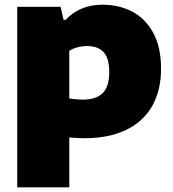

<svg xmlns="http://www.w3.org/2000/svg" viewBox="-20 -579 736 819"><path d="M53.5 -550H238.5L251 -494.5H260.5Q288 -525 327.8 -542Q367.5 -559 417 -559Q487 -559 543.5 -529.8Q600 -500.5 633.5 -439.2Q667 -378 667 -286Q667 -193 628.8 -126.2Q590.5 -59.5 517.2 -24.5Q444 10.5 341 10.5Q314.5 10.5 275.5 7.5V220H53.5ZM446 -271Q446 -331 421.8 -356.8Q397.5 -382.5 351.5 -382.5Q330.5 -382.5 310.5 -377.2Q290.5 -372 275.5 -362V-159Q306.5 -154 332.5 -154Q390.5 -154 418.2 -182Q446 -210 446 -271Z"/></svg>

Font: Encode Sans Semi Expanded Black
Style: Regular
Weight: 900
Width: 6
Designer: Multiple Designers
Foundry: Impallari Type
Version: Version 2.000